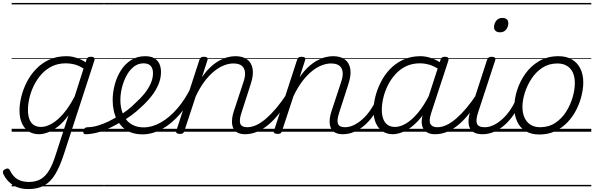

<svg xmlns="http://www.w3.org/2000/svg" viewBox="-80 -905 4082 1319"><path d="M114 394Q53 394 10 367Q-33 340 -56 293Q-61 282 -59.5 273Q-58 264 -44 257Q-33 251 -25 253Q-17 255 -12 265Q10 310 42 327.5Q74 345 119 345Q167 345 200.5 325Q234 305 258.5 263.5Q283 222 303 157L391 -114Q355 -64 318 -35.5Q281 -7 248 5Q215 17 188 17Q146 17 116 -3Q86 -23 70 -59.5Q54 -96 54 -146Q54 -190 66.5 -241Q79 -292 104 -341Q129 -390 167.5 -430.5Q206 -471 258 -495Q310 -519 377 -519Q410 -519 444.5 -508Q479 -497 509 -477L514 -495Q518 -507 524.5 -511Q531 -515 544 -515Q562 -515 567 -507.5Q572 -500 568 -488L357 160Q330 242 298.5 293.5Q267 345 223 369.5Q179 394 114 394ZM202 -33Q237 -33 276 -55.5Q315 -78 355 -124Q395 -170 433 -243L494 -434Q459 -456 429.5 -463Q400 -470 373 -470Q319 -470 277 -449.5Q235 -429 204 -394Q173 -359 152.5 -317Q132 -275 122 -231.5Q112 -188 112 -150Q112 -114 121.5 -87.5Q131 -61 151 -47Q171 -33 202 -33ZM0 365H610V375H0ZM0 -20H610V0H0ZM0 -505H610V-500H0ZM0 -885H610V-875H0Z M507 17Q497 17 494 9.5Q491 2 492.5 -7Q494 -16 501.5 -23.5Q509 -31 521 -31Q553 -31 590 -41.5Q627 -52 666 -71Q705 -90 741 -114L761 -74Q719 -47 674 -26Q629 -5 586.5 6Q544 17 507 17ZM609 365H634V375H609ZM609 -20H634V0H609ZM609 -505H634V-500H609ZM609 -885H634V-875H609Z M729 -105Q763 -124 795 -148.5Q827 -173 853 -200Q888 -231 914 -264Q940 -297 955.5 -332Q971 -367 971 -402Q971 -435 955 -452.5Q939 -470 905 -470Q895 -470 890.5 -477Q886 -484 887.5 -494Q889 -504 896.5 -511.5Q904 -519 917 -519Q956 -519 980 -505Q1004 -491 1015 -466.5Q1026 -442 1026 -410Q1026 -367 1008.5 -325Q991 -283 959.5 -243Q928 -203 886 -166Q856 -137 821 -111.5Q786 -86 749 -65ZM635 365H1079V375H635ZM635 -20H1079V0H635ZM635 -505H1079V-500H635ZM635 -885H1079V-875H635Z M899 18Q856 18 822.5 6Q789 -6 765 -28.5Q741 -51 725 -80.5Q709 -110 701.5 -145Q694 -180 694 -217Q694 -269 708 -322.5Q722 -376 750 -420.5Q778 -465 820 -492Q862 -519 918 -519Q927 -519 931 -511.5Q935 -504 932.5 -494Q930 -484 923.5 -477Q917 -470 907 -470Q869 -470 839.5 -447Q810 -424 789.5 -386Q769 -348 758 -304Q747 -260 747 -218Q747 -181 756 -147.5Q765 -114 784 -87.5Q803 -61 834 -45.5Q865 -30 908 -30Q965 -30 1024.5 -63.5Q1084 -97 1139 -160.5Q1194 -224 1237 -315Q1241 -323 1249.5 -323Q1258 -323 1263.5 -316.5Q1269 -310 1263 -294Q1219 -195 1159.5 -125Q1100 -55 1033 -18.5Q966 18 899 18ZM1079 365V375ZM1079 -20V0ZM1079 -505V-500ZM1079 -885V-875Z M1604 17Q1574 17 1553.5 7Q1533 -3 1523 -23.5Q1513 -44 1513.5 -73Q1514 -102 1526 -140L1592 -340Q1606 -380 1603 -409Q1600 -438 1580.5 -453.5Q1561 -469 1523 -469Q1493 -469 1460 -456.5Q1427 -444 1393 -417Q1359 -390 1326.5 -347.5Q1294 -305 1265 -244L1186 -4Q1183 6 1176.5 10.5Q1170 15 1155 15Q1143 15 1135 10Q1127 5 1131 -6L1290 -494Q1294 -506 1300.5 -510.5Q1307 -515 1320 -515Q1337 -515 1343 -509Q1349 -503 1345 -491L1307 -374Q1335 -415 1365 -443Q1395 -471 1425.5 -488Q1456 -505 1484 -512Q1512 -519 1537 -519Q1587 -519 1617.5 -497Q1648 -475 1655.5 -431.5Q1663 -388 1641 -323L1580 -134Q1562 -81 1570.5 -56Q1579 -31 1619 -31Q1628 -31 1632 -23.5Q1636 -16 1634.5 -7Q1633 2 1625.5 9.5Q1618 17 1604 17ZM1079 365H1750V375H1079ZM1079 -20H1750V0H1079ZM1079 -505H1750V-500H1079ZM1079 -885H1750V-875H1079Z M1604 17Q1593 17 1588.5 9.5Q1584 2 1585.5 -7Q1587 -16 1595.5 -23.5Q1604 -31 1619 -31Q1650 -31 1682.5 -46.5Q1715 -62 1749 -91.5Q1783 -121 1818 -162.5Q1853 -204 1888 -257Q1895 -268 1904 -266.5Q1913 -265 1917.5 -257Q1922 -249 1916 -239Q1879 -178 1841.5 -130Q1804 -82 1765.5 -49.5Q1727 -17 1686.5 0Q1646 17 1604 17ZM1750 365V375ZM1750 -20V0ZM1750 -505V-500ZM1750 -885V-875Z M2275 17Q2245 17 2224.5 7Q2204 -3 2194 -23.5Q2184 -44 2184.5 -73Q2185 -102 2197 -140L2263 -340Q2277 -380 2274 -409Q2271 -438 2251.5 -453.5Q2232 -469 2194 -469Q2164 -469 2131 -456.5Q2098 -444 2064 -417Q2030 -390 1997.5 -347.5Q1965 -305 1936 -244L1857 -4Q1854 6 1847.5 10.5Q1841 15 1826 15Q1814 15 1806 10Q1798 5 1802 -6L1961 -494Q1965 -506 1971.5 -510.5Q1978 -515 1991 -515Q2008 -515 2014 -509Q2020 -503 2016 -491L1978 -374Q2006 -415 2036 -443Q2066 -471 2096.5 -488Q2127 -505 2155 -512Q2183 -519 2208 -519Q2258 -519 2288.5 -497Q2319 -475 2326.5 -431.5Q2334 -388 2312 -323L2251 -134Q2233 -81 2241.5 -56Q2250 -31 2290 -31Q2299 -31 2303 -23.5Q2307 -16 2305.5 -7Q2304 2 2296.5 9.5Q2289 17 2275 17ZM1750 365H2421V375H1750ZM1750 -20H2421V0H1750ZM1750 -505H2421V-500H1750ZM1750 -885H2421V-875H1750Z M2275 17Q2264 17 2259.5 9.5Q2255 2 2256.5 -7Q2258 -16 2266.5 -23.5Q2275 -31 2290 -31Q2320 -31 2350.5 -45.5Q2381 -60 2409.5 -85.5Q2438 -111 2462 -145Q2486 -179 2503 -217Q2508 -228 2516.5 -228Q2525 -228 2532 -220.5Q2539 -213 2535 -203Q2516 -157 2488.5 -117Q2461 -77 2427.5 -47Q2394 -17 2355.5 0Q2317 17 2275 17ZM2421 365V375ZM2421 -20V0ZM2421 -505V-500ZM2421 -885V-875Z M2619 17Q2578 17 2548 -3Q2518 -23 2502 -59.5Q2486 -96 2486 -146Q2486 -190 2498.5 -240.5Q2511 -291 2536 -340.5Q2561 -390 2599 -430Q2637 -470 2689.5 -494.5Q2742 -519 2808 -519Q2846 -519 2885.5 -505Q2925 -491 2956 -467L2944 -423Q2903 -451 2869.5 -460.5Q2836 -470 2805 -470Q2751 -470 2709 -449.5Q2667 -429 2635.5 -394Q2604 -359 2583.5 -317Q2563 -275 2553 -231.5Q2543 -188 2543 -150Q2543 -114 2553 -87.5Q2563 -61 2583 -47Q2603 -33 2634 -33Q2669 -33 2709 -56.5Q2749 -80 2790.5 -129Q2832 -178 2870 -254L2883 -214Q2839 -124 2791 -73.5Q2743 -23 2698.5 -3Q2654 17 2619 17ZM2908 17Q2879 17 2858.5 7Q2838 -3 2827.5 -22.5Q2817 -42 2817 -69Q2817 -96 2828 -130L2946 -494Q2950 -506 2956.5 -510.5Q2963 -515 2976 -515Q2994 -515 2999 -507.5Q3004 -500 3000 -488L2881 -125Q2865 -74 2877.5 -52.5Q2890 -31 2923 -31Q2932 -31 2936 -23.5Q2940 -16 2938.5 -7Q2937 2 2929.5 9.5Q2922 17 2908 17ZM2421 365H3056V375H2421ZM2421 -20H3056V0H2421ZM2421 -505H3056V-500H2421ZM2421 -885H3056V-875H2421Z M2910 17Q2899 17 2894.5 9.5Q2890 2 2891.5 -7Q2893 -16 2901.5 -23.5Q2910 -31 2925 -31Q2956 -31 2988.5 -46.5Q3021 -62 3055 -91.5Q3089 -121 3124 -162.5Q3159 -204 3194 -257Q3201 -268 3210 -266.5Q3219 -265 3223.5 -257Q3228 -249 3222 -239Q3185 -178 3147.5 -130Q3110 -82 3071.5 -49.5Q3033 -17 2992.5 0Q2952 17 2910 17ZM3056 365V375ZM3056 -20V0ZM3056 -505V-500ZM3056 -885V-875Z M3234 17Q3202 17 3180.5 7Q3159 -3 3148.5 -23.5Q3138 -44 3138.5 -73Q3139 -102 3151 -140L3266 -494Q3271 -506 3277.5 -510.5Q3284 -515 3297 -515Q3313 -515 3319.5 -509Q3326 -503 3322 -491L3205 -134Q3187 -81 3196.5 -56Q3206 -31 3249 -31Q3259 -31 3263 -23.5Q3267 -16 3265.5 -7Q3264 2 3256 9.5Q3248 17 3234 17ZM3354 -683Q3337 -683 3325.5 -692Q3314 -701 3314 -719Q3314 -743 3329 -762.5Q3344 -782 3372 -782Q3389 -782 3400.5 -773Q3412 -764 3412 -745Q3412 -722 3397.5 -702.5Q3383 -683 3354 -683ZM3056 365H3381V375H3056ZM3056 -20H3381V0H3056ZM3056 -505H3381V-500H3056ZM3056 -885H3381V-875H3056Z M3235 17Q3224 17 3219.5 9.5Q3215 2 3216.5 -7Q3218 -16 3226.5 -23.5Q3235 -31 3250 -31Q3280 -31 3310.5 -45.5Q3341 -60 3369.5 -85.5Q3398 -111 3422 -145Q3446 -179 3463 -217Q3468 -228 3476.5 -228Q3485 -228 3492 -220.5Q3499 -213 3495 -203Q3476 -157 3448.5 -117Q3421 -77 3387.5 -47Q3354 -17 3315.5 0Q3277 17 3235 17ZM3381 365V375ZM3381 -20V0ZM3381 -505V-500ZM3381 -885V-875Z M3625 19Q3569 19 3530.5 -4.5Q3492 -28 3472.5 -70.5Q3453 -113 3453 -168Q3453 -223 3472 -284Q3491 -345 3529 -398.5Q3567 -452 3624 -485.5Q3681 -519 3757 -519Q3811 -519 3849 -496.5Q3887 -474 3907 -433.5Q3927 -393 3927 -339Q3927 -298 3915.5 -249.5Q3904 -201 3880.5 -153.5Q3857 -106 3820.5 -67Q3784 -28 3735.5 -4.5Q3687 19 3625 19ZM3631 -31Q3690 -31 3735 -61Q3780 -91 3809.5 -138Q3839 -185 3854 -237Q3869 -289 3869 -334Q3869 -376 3855.5 -406Q3842 -436 3815 -452.5Q3788 -469 3749 -469Q3691 -469 3646.5 -440Q3602 -411 3571.5 -364.5Q3541 -318 3525 -266.5Q3509 -215 3509 -170Q3509 -128 3523.5 -96.5Q3538 -65 3565 -48Q3592 -31 3631 -31ZM3381 365H3982V375H3381ZM3381 -20H3982V0H3381ZM3381 -505H3982V-500H3381ZM3381 -885H3982V-875H3381Z"/></svg>

Font: Playwrite DK Uloopet Guides
Style: Regular
Weight: 400
Designer: Veronika Burian, José Scaglione
Foundry: TypeTogether
Version: Version 1.003